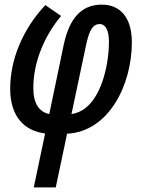

<svg xmlns="http://www.w3.org/2000/svg" viewBox="-20 -570 612 830"><path d="M126 240H221L270 8C451 -1 550 -204 550 -387C550 -494 500 -550 420 -550C327 -550 279 -484 256 -379L193 -77C149 -86 124 -123 124 -189C124 -305 174 -417 244 -501L176 -548C79 -445 24 -313 24 -187C24 -63 88 -4 175 7ZM289 -77 351 -370C366 -445 384 -466 411 -466C436 -466 451 -439 451 -389C451 -284 412 -94 289 -77Z"/></svg>

Font: Noto Sans UI Condensed Medium
Style: Italic
Weight: 500
Width: 3
Italic angle: -12°
Designer: Monotype Design Team
Foundry: Monotype Imaging Inc.
Version: Version 1.901